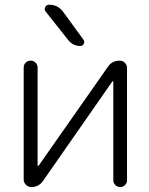

<svg xmlns="http://www.w3.org/2000/svg" viewBox="-20 -796 618 795"><path d="M169.9 -747.1Q162.1 -755.9 167 -766.1Q171.9 -776.4 183.6 -776.4Q220.7 -776.4 242.2 -746.1L326.2 -630.9Q331.1 -623 326.7 -614.3Q322.3 -605.5 312.5 -605.5Q282.2 -605.5 262.7 -629.9ZM449.2 -457Q449.2 -459 447.8 -459.5Q446.3 -460 445.3 -459L158.2 -46.9Q140.6 -21.5 109.4 -21.5Q96.7 -21.5 87.4 -30.8Q78.1 -40 78.1 -52.7V-515.6Q78.1 -528.3 86.4 -536.6Q94.7 -544.9 106.9 -544.9Q119.1 -544.9 127.4 -536.6Q135.7 -528.3 135.7 -515.6V-111.3Q135.7 -109.4 137.2 -108.9Q138.7 -108.4 139.6 -109.4L426.8 -519.5Q444.3 -544.9 474.6 -544.9Q488.3 -544.9 497.1 -536.1Q505.9 -527.3 505.9 -513.7V-49.8Q505.9 -38.1 497.6 -29.8Q489.3 -21.5 477.5 -21.5Q465.8 -21.5 457.5 -29.8Q449.2 -38.1 449.2 -49.8Z"/></svg>

Font: irohamaru Light
Style: Regular
Weight: 200
Designer: [Source Han Sans]
Ryoko NISHIZUKA  (kana & ideographs); Paul D. Hunt (Latin, Greek & Cyrillic); Wenlong ZHANG  (bopomofo
Version: Version 1.01